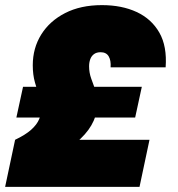

<svg xmlns="http://www.w3.org/2000/svg" viewBox="-24 -730 694 750"><path d="M-4 0 35 -184Q75 -203 97.5 -223Q120 -243 129 -264.5Q138 -286 138 -309Q138 -330 129.5 -354Q121 -378 112.5 -408Q104 -438 104 -475Q104 -542 137 -595Q170 -648 230.5 -679Q291 -710 374 -710Q452 -710 510 -683Q568 -656 598.5 -602.5Q629 -549 623 -467H408Q410 -494 400.5 -510Q391 -526 369 -526Q353 -526 343 -518.5Q333 -511 328.5 -498.5Q324 -486 324 -471Q324 -446 332.5 -422.5Q341 -399 349.5 -376Q358 -353 358 -328Q358 -295 342 -258.5Q326 -222 291 -188.5Q256 -155 198 -132L196 -184H560L521 0ZM40 -271 66 -391H530L504 -271Z"/></svg>

Font: Azeret Mono Thin Black
Style: Italic
Weight: 900
Italic angle: -12°
Version: Version 1.002